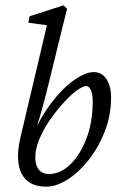

<svg xmlns="http://www.w3.org/2000/svg" viewBox="-20 -697 470 725"><path d="M113.3 -103.5Q113.3 -73.2 126.5 -56.6Q139.6 -40 165 -40Q208 -40 245.1 -75.7Q282.2 -111.3 306.2 -173.3Q330.1 -235.4 330.1 -313.5Q330.1 -340.8 323.2 -356.4Q316.4 -372.1 305.7 -372.1Q293 -372.1 269.5 -355Q246.1 -337.9 219.2 -308.1Q192.4 -278.3 168 -243.2Q143.6 -208 128.4 -171.4Q113.3 -134.8 113.3 -103.5ZM57.6 -179.7 157.2 -601.6 86.9 -611.3 91.8 -635.7 219.7 -676.8 233.4 -664.1Q227.5 -638.7 220.7 -613.3Q213.9 -587.9 209 -565.9Q204.1 -543.9 199.2 -526.4L167 -394.5Q152.3 -334 137.2 -279.3Q122.1 -224.6 98.6 -153.3H90.8Q124 -241.2 168.9 -301.8Q213.9 -362.3 258.3 -393.6Q302.7 -424.8 334 -424.8Q365.2 -424.8 382.3 -397.9Q399.4 -371.1 399.4 -328.1Q399.4 -260.7 375.5 -200.2Q351.6 -139.6 314.5 -92.8Q277.3 -45.9 234.9 -19Q192.4 7.8 155.3 7.8Q108.4 7.8 82 -15.1Q55.7 -38.1 49.8 -80.6Q43.9 -123 57.6 -179.7Z"/></svg>

Font: Crimson Pro ExtraLight Light
Style: Italic
Weight: 300
Italic angle: -12°
Version: Version 1.002